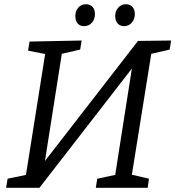

<svg xmlns="http://www.w3.org/2000/svg" viewBox="-20 -890 831 910"><path d="M9 0 16 -43 103 -61 194 -634 113 -650 120 -693 367 -698 360 -655 273 -635 193 -127 634 -696 791 -698 784 -655 697 -635 605 -62 686 -43 680 0H434L441 -43L526 -61L605 -565L167 0ZM379 -766Q359 -766 348 -779Q337 -792 337 -814Q337 -838 351 -854Q365 -870 388 -870Q407 -870 418.5 -857.5Q430 -845 430 -823Q430 -799 415.5 -782.5Q401 -766 379 -766ZM568 -766Q549 -766 537.5 -779Q526 -792 526 -814Q526 -838 540.5 -854Q555 -870 577 -870Q596 -870 607.5 -857.5Q619 -845 619 -823Q619 -799 604.5 -782.5Q590 -766 568 -766Z"/></svg>

Font: Bitter
Style: Italic
Weight: 400
Italic angle: -9°
Designer: Sol Matas, and Bitter project Authors
Foundry: Sol Matas
Version: Version 2.001